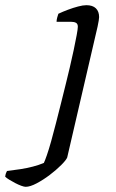

<svg xmlns="http://www.w3.org/2000/svg" viewBox="-155 -520 447 740"><path d="M-56 200Q-62 200 -73 196Q-84 192 -96.5 185.5Q-109 179 -119.5 172.5Q-130 166 -135 161Q-134 153 -132 147.5Q-130 142 -128 139Q-102 136 -76.5 132Q-51 128 -28 122Q-5 116 14 108Q18 100 25.5 78.5Q33 57 42 25Q51 -7 60.5 -44.5Q70 -82 80 -121.5Q90 -161 99 -198Q106 -226 114 -260Q122 -294 129 -327Q136 -360 140.5 -384.5Q145 -409 145 -417Q145 -428 138 -432Q131 -436 119 -436H63Q63 -443 65.5 -452.5Q68 -462 70 -467Q87 -475 107 -482.5Q127 -490 146 -495Q165 -500 178 -500Q202 -500 214.5 -488Q227 -476 227 -454Q227 -450 225.5 -440.5Q224 -431 221 -417Q218 -403 214 -387L104 87Q100 97 81 116Q62 135 37 154Q12 173 -13.5 186.5Q-39 200 -56 200Z"/></svg>

Font: Texturina 12pt Light
Style: Italic
Weight: 300
Italic angle: -11°
Designer: Guillermo Torres Carreño
Foundry: Omnibus-Type
Version: Version 1.002